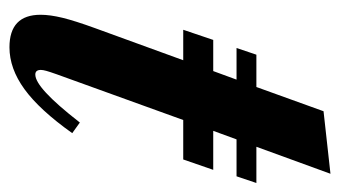

<svg xmlns="http://www.w3.org/2000/svg" viewBox="-180 -545 736 416"><g transform="rotate(90 188.0 -337.0)"><path d="M82.5 10.5Q12 10.5 12 -57Q12 -77.5 18.5 -104.2Q25 -131 41 -175L110.5 -366H44.5L66.5 -431H134L152.5 -481.5H84L98.5 -524.5H168.5L221 -670L356.5 -685L298 -524.5H376.5L362 -481.5H282L263.5 -431H348L325.5 -366H240L141 -92Q135.5 -76.5 133.5 -69.2Q131.5 -62 131.5 -57.5Q131.5 -45.5 141.5 -45.5Q156 -45.5 181.2 -68.8Q206.5 -92 245.5 -142L268.5 -125.5Q218 -54.5 173.2 -22Q128.5 10.5 82.5 10.5Z"/></g></svg>

Font: Libre Caslon Condensed Bold
Style: Italic
Weight: 700
Italic angle: -22.583°
Designer: Pablo Impallari, Rodrigo Fuenzalida, Katja Schimmel, Ertekin Erdin
Foundry: Pablo Impallari, Rodrigo Fuenzalida
Version: Version 2.000; ttfautohint (v1.8.4.7-5d5b);gftools[0.9.33]